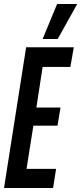

<svg xmlns="http://www.w3.org/2000/svg" viewBox="-32 -935 404 955"><path d="M-12 0 98 -700H335L318 -602H180L149 -400H269L254 -310H134L100 -95H247L232 0ZM180 -741 252 -915H352L255 -741Z"/></svg>

Font: Georama ExtraCondensed SemiBold
Style: Italic
Weight: 600
Width: 2
Italic angle: -9°
Designer: Jean-Baptiste Levee
Foundry: Production Type
Version: Version 1.000